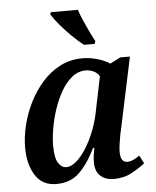

<svg xmlns="http://www.w3.org/2000/svg" viewBox="-54 -812 703 868"><g transform="rotate(-5 297.0 -378.0)"><path d="M167 10Q103 10 71.5 -40.5Q40 -91 40 -166Q40 -213 52.5 -265.5Q65 -318 89.5 -367.5Q114 -417 149.5 -457.5Q185 -498 231 -522Q277 -546 333 -546Q369 -546 403 -535.5Q437 -525 457 -511L504 -535H548L481 -219Q478 -208 474 -187.5Q470 -167 467 -145Q464 -123 464 -110Q464 -62 495 -62Q509 -62 522.5 -68.5Q536 -75 551 -85L570 -49Q547 -30 510.5 -10Q474 10 428 10Q390 10 367 -11Q344 -32 344 -72Q344 -89 346 -104Q348 -119 352 -138H346Q312 -68 271.5 -29Q231 10 167 10ZM219 -62Q240 -62 263 -81.5Q286 -101 307 -133.5Q328 -166 344.5 -206.5Q361 -247 370 -288L405 -458Q396 -474 379 -482Q362 -490 343 -490Q309 -490 281 -467.5Q253 -445 232 -408.5Q211 -372 196.5 -329Q182 -286 174.5 -242.5Q167 -199 167 -165Q167 -108 182 -85Q197 -62 219 -62ZM346 -606Q321 -625 293.5 -652Q266 -679 242.5 -707Q219 -735 206 -756L209 -766H332Q339 -744 351 -716.5Q363 -689 375.5 -663Q388 -637 398 -619L395 -606Z"/></g></svg>

Font: Noto Serif SemiCondensed SemiBold
Style: Italic
Weight: 600
Width: 4
Italic angle: -12°
Designer: Monotype Design Team
Foundry: Monotype Imaging Inc.
Version: Version 2.014; ttfautohint (v1.8.4.7-5d5b)